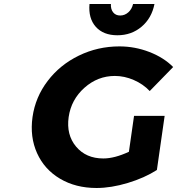

<svg xmlns="http://www.w3.org/2000/svg" viewBox="-20 -940 893 968"><path d="M144 -350.1Q158.2 -450.2 220.2 -531.7Q282.2 -613.3 377.7 -659.7Q473.1 -706.1 582 -706.1Q660.2 -706.1 732.9 -678Q805.7 -649.9 853 -602.1L734.9 -481Q701.7 -516.1 654.5 -536.6Q607.4 -557.1 559.1 -557.1Q472.7 -557.1 405.8 -497.6Q338.9 -438 326.2 -350.1Q313.5 -260.7 363.5 -200.9Q413.6 -141.1 501 -141.1Q557.6 -141.1 629.9 -174.8L655.8 -356H810.1L771 -83Q708.5 -43 624.3 -17.6Q540 7.8 466.8 7.8Q361.8 7.8 283 -38.8Q204.1 -85.4 167 -167.5Q129.9 -249.5 144 -350.1ZM431.2 -919.9H539.1Q537.6 -894 550.3 -877.9Q563 -861.8 585.9 -861.8Q608.9 -861.8 627 -877.9Q645 -894 650.9 -919.9H758.8Q744.6 -848.1 693.6 -805.2Q642.6 -762.2 571.8 -762.2Q501 -762.2 462.9 -804.9Q424.8 -847.7 431.2 -919.9Z"/></svg>

Font: Trueno
Style: Bold Italic
Weight: 700
Designer: Julieta Ulanovsky
Foundry: Julieta Ulanovsky
Version: Version 3.001b | FøM Fix